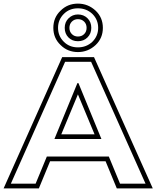

<svg xmlns="http://www.w3.org/2000/svg" viewBox="-49 -1029 865 1062"><path d="M535 -137H228Q214 -102 197 -62Q180 -22 166 13H-29L295 -713H471L796 13H597ZM615 -13H756L455 -687H311L11 -13H148L210 -163H553ZM385 -569 512 -260H252L379 -569ZM382 -507 290 -286H474ZM272 -875Q272 -830 304 -798Q335 -767 382 -767Q429 -767 462 -798Q494 -830 494 -875Q494 -920 462 -952Q429 -983 382 -983Q335 -983 304 -952Q272 -920 272 -875ZM246 -875Q246 -932 286 -970Q325 -1009 382 -1009Q438 -1009 480 -970Q520 -932 520 -875Q520 -818 480 -780Q438 -741 382 -741Q325 -741 286 -780Q246 -818 246 -875ZM456 -875Q456 -843 435 -822Q414 -801 382 -801Q350 -801 329.5 -822Q309 -843 309 -875Q309 -907 330.5 -928Q352 -949 382 -949Q414 -949 435 -928Q456 -907 456 -875ZM430 -875Q430 -896 416.5 -909.5Q403 -923 382 -923Q362 -923 348.5 -909.5Q335 -896 335 -875Q335 -854 348.5 -840.5Q362 -827 382 -827Q403 -827 416.5 -840.5Q430 -854 430 -875Z"/></svg>

Font: CMG Sans Outline
Style: Outline
Weight: 700
Designer: Julieta Ulanovsky
Foundry: Julieta Ulanovsky
Version: Version 7.200